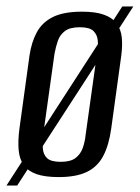

<svg xmlns="http://www.w3.org/2000/svg" viewBox="-37 -539 431 592"><path d="M-17 33 340 -519H374L16 33ZM144 7Q102 7 76 -2Q50 -11 36.5 -29.5Q23 -48 20.5 -76.5Q18 -105 23 -143L54 -368Q60 -409 76.5 -439.5Q93 -470 126 -486.5Q159 -503 216 -503Q258 -503 284 -493.5Q310 -484 323 -466Q336 -448 338.5 -423.5Q341 -399 337 -368L306 -143Q299 -92 281.5 -58.5Q264 -25 231 -9Q198 7 144 7ZM150 -40Q180 -40 195.5 -51.5Q211 -63 218 -82.5Q225 -102 227 -123L262 -373Q266 -395 264.5 -413.5Q263 -432 251 -443.5Q239 -455 209 -455Q179 -455 163.5 -443.5Q148 -432 141.5 -413.5Q135 -395 131 -373L96 -123Q94 -102 95 -82.5Q96 -63 108 -51.5Q120 -40 150 -40Z"/></svg>

Font: Alumni Sans Thin Medium
Style: Italic
Weight: 500
Italic angle: -8°
Version: Version 1.016